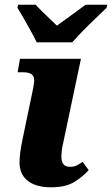

<svg xmlns="http://www.w3.org/2000/svg" viewBox="-20 -786 476 816"><path d="M197 10Q133 10 98 -17.5Q63 -45 63 -96Q63 -113 66 -137.5Q69 -162 77 -200L116 -387Q123 -418 125 -438Q127 -458 116.5 -468.5Q106 -479 75 -479H55L65 -536H324L255 -209Q248 -178 244.5 -159.5Q241 -141 241 -119Q241 -77 277 -77Q293 -77 304 -82Q315 -87 331 -98L357 -63Q332 -35 295.5 -12.5Q259 10 197 10ZM136 -606Q127 -625 112 -652.5Q97 -680 81.5 -707Q66 -734 54 -753L57 -766H131Q141 -755 157.5 -739Q174 -723 191.5 -706Q209 -689 222 -677Q239 -689 262 -706Q285 -723 307 -739Q329 -755 344 -766H436L433 -753Q414 -734 387 -708.5Q360 -683 333.5 -656Q307 -629 287 -606Z"/></svg>

Font: Noto Serif ExtraBold
Style: Italic
Weight: 800
Italic angle: -12°
Designer: Monotype Design Team
Foundry: Monotype Imaging Inc.
Version: Version 2.013